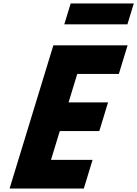

<svg xmlns="http://www.w3.org/2000/svg" viewBox="-20 -1086 791 1106"><path d="M387.1 -1066 350.4 -946H714L750.7 -1066ZM715 -825H287.4L35.2 0H462.8L513.2 -165H273.7L324.4 -331H552L602.4 -496H374.9L425 -660H664.6Z"/></svg>

Font: Hussar
Style: BdSuprConOblThree
Weight: 700
Foundry: Cannot Into Space Fonts
Version: Version 2.00